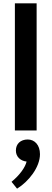

<svg xmlns="http://www.w3.org/2000/svg" viewBox="-20 -780 309 1148"><path d="M69 -760V0H199V-760ZM146 54C103 54 75 80 75 120C75 158 103 182 139 186C131 220 99 266 49 307L82 348C151 306 219 220 219 142C219 87 187 54 146 54Z"/></svg>

Font: Gully SemiBold
Style: Regular
Weight: 600
Designer: jaikishan Patel
Foundry: MagicType
Version: Version 1.000;Glyphs 3.2 (3242)